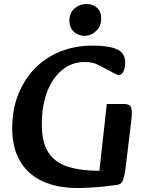

<svg xmlns="http://www.w3.org/2000/svg" viewBox="-20 -924 713 960"><path d="M367 16Q267 16 193.5 -17.5Q120 -51 80.5 -118Q41 -185 41 -283Q41 -373 70 -448.5Q99 -524 152 -579.5Q205 -635 279.5 -665.5Q354 -696 444 -696Q522 -696 564 -678Q606 -660 606 -611Q606 -586 597.5 -567.5Q589 -549 575 -549Q565 -549 551.5 -557Q538 -565 524 -572Q500 -585 471.5 -599.5Q443 -614 404 -614Q341 -614 292.5 -575.5Q244 -537 216.5 -467Q189 -397 189 -301Q189 -212 222 -161.5Q255 -111 319.5 -90.5Q384 -70 477 -70L514 -404H600Q623 -404 631 -394.5Q639 -385 639 -358Q639 -352 639 -346Q639 -340 638 -334L607 -76Q603 -47 595.5 -25Q588 -3 568 0Q514 8 463 12Q412 16 367 16ZM402 -745Q371 -745 349 -765.5Q327 -786 327 -820Q327 -860 353 -882Q379 -904 412 -904Q444 -904 465 -885.5Q486 -867 486 -830Q486 -794 461 -769.5Q436 -745 402 -745Z"/></svg>

Font: Alkatra Medium
Style: Regular
Weight: 500
Designer: Suman Bhandary
Version: Version 1.100;gftools[0.9.22]